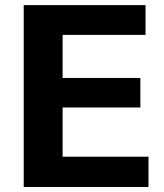

<svg xmlns="http://www.w3.org/2000/svg" viewBox="-20 -742 651 762"><path d="M74.2 0V-721.7H557.6V-603.5H228.5V-432.6H537.1V-315.4H228.5V-120.1H569.3V0Z"/></svg>

Font: FreeUniversal
Style: Bold
Weight: 700
Version: Version 1.001 March 22, 2017